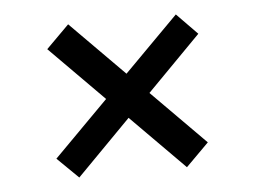

<svg xmlns="http://www.w3.org/2000/svg" viewBox="-36 -454 577 435"><g transform="rotate(-5 252.5 -236.5)"><path d="M133 -410 255 -287 378 -411 425 -363 303 -239 425 -116 373 -64 251 -187 128 -62 80 -109 204 -234 81 -358Z"/></g></svg>

Font: Grenze Gotisch
Style: Regular
Weight: 400
Designer: Renata Polastri
Foundry: Omnibus-Type
Version: Version 1.001